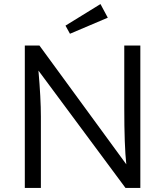

<svg xmlns="http://www.w3.org/2000/svg" viewBox="-20 -924 812 944"><path d="M102 0V-700H174L601 -116Q591 -206 591 -394V-700H670V0H597L169 -577Q181 -440 181 -351V0ZM302 -798 474 -904 510 -837 324 -758Z"/></svg>

Font: Easer Grotesk Light
Style: Regular
Weight: 300
Designer: Boardeaser, Bonnie Shaver-Troup, Thomas Jockin
Foundry: Lexend
Version: Version 1.008;Glyphs 3.1.2 (3151)